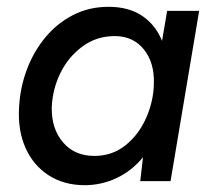

<svg xmlns="http://www.w3.org/2000/svg" viewBox="-20 -532 630 564"><path d="M229 12Q168 12 123 -17Q78 -46 55 -97.5Q32 -149 36 -216Q39 -275 59 -328Q79 -381 113.5 -422.5Q148 -464 195 -488Q242 -512 299 -512Q358 -512 397.5 -485.5Q437 -459 456 -412L471 -500H565L481 0H392L400 -70Q366 -29 321.5 -8.5Q277 12 229 12ZM257 -74Q310 -74 349 -105.5Q388 -137 409.5 -186Q431 -235 432 -286Q434 -348 402.5 -387Q371 -426 317 -426Q263 -426 221.5 -395Q180 -364 157 -316.5Q134 -269 132 -216Q131 -154 165 -114Q199 -74 257 -74Z"/></svg>

Font: Figtree Medium
Style: Italic
Weight: 500
Italic angle: -9.5°
Foundry: Erik Kennedy
Version: Version 2.001; ttfautohint (v1.8.4.7-5d5b);gftools[0.9.27]